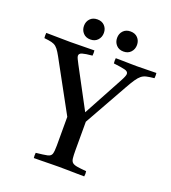

<svg xmlns="http://www.w3.org/2000/svg" viewBox="-180 -990 987 1106"><g transform="rotate(20 313.5 -437.0)"><path d="M512 -560 365 -298V-124Q365 -93 367 -75Q369 -57 378 -49Q387 -41 407 -37.5Q427 -34 464 -31Q467 -15 464 1Q443 1 414 0.5Q385 0 356.5 -0.5Q328 -1 309 -1Q290 -1 262 -0.5Q234 0 205 0.5Q176 1 155 1Q153 -14 155 -31Q203 -36 224 -40.5Q245 -45 250 -60.5Q255 -76 255 -111V-288L103 -566Q85 -600 73 -619.5Q61 -639 49.5 -648.5Q38 -658 21.5 -662Q5 -666 -24 -669Q-26 -685 -24 -701Q12 -701 50 -700Q88 -699 125 -699Q157 -699 196 -700Q235 -701 271 -701Q273 -686 271 -669Q228 -665 210 -659.5Q192 -654 192 -640Q192 -633 197.5 -621.5Q203 -610 212 -593L343 -348L475 -592Q493 -625 493 -637Q493 -652 472.5 -657.5Q452 -663 402 -669Q400 -686 402 -701Q418 -701 443 -700.5Q468 -700 492.5 -699.5Q517 -699 533 -699Q565 -699 592.5 -700Q620 -701 651 -701Q653 -685 651 -669Q622 -666 604 -662Q586 -658 573 -647.5Q560 -637 546 -616.5Q532 -596 512 -560ZM166 -814Q166 -840 182.5 -857.5Q199 -875 227 -875Q255 -875 271.5 -857.5Q288 -840 288 -814Q288 -788 271.5 -770Q255 -752 227 -752Q199 -752 182.5 -770Q166 -788 166 -814ZM369 -814Q369 -840 385.5 -857.5Q402 -875 430 -875Q458 -875 474.5 -857.5Q491 -840 491 -814Q491 -788 474.5 -770Q458 -752 430 -752Q402 -752 385.5 -770Q369 -788 369 -814Z"/></g></svg>

Font: Tiro Kannada
Style: Regular
Weight: 400
Designer: Kannada: John Hudson & Fiona Ross. Latin: John Hudson.
Foundry: Tiro Typeworks Ltd.
Version: Version 1.52